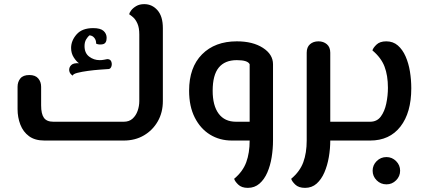

<svg xmlns="http://www.w3.org/2000/svg" viewBox="-20 -680 2075 929"><path d="M195 0Q149 0 120.5 -21Q92 -42 78.5 -77Q65 -112 65 -152V-260Q65 -284 78.5 -300.5Q92 -317 122 -317Q151 -317 165 -300.5Q179 -284 179 -260V-170Q179 -129 192.5 -110Q206 -91 238 -91H579Q605 -91 621.5 -106Q638 -121 646 -144Q654 -167 654 -191V-513Q654 -546 645 -566Q636 -586 624.5 -596Q613 -606 605 -611Q606 -618 614.5 -629.5Q623 -641 639 -650.5Q655 -660 678 -660Q716 -660 742 -630.5Q768 -601 768 -544V-191Q768 -136 743.5 -93Q719 -50 676.5 -25Q634 0 579 0ZM332 -314Q317 -323 315 -338Q313 -353 324 -364.5Q335 -376 362 -374Q350 -382 337 -402Q324 -422 324 -448Q324 -483 350.5 -513.5Q377 -544 431 -544Q466 -544 481 -530.5Q496 -517 496 -497Q496 -470 477.5 -466Q459 -462 445 -469Q446 -484 437 -496Q428 -508 413 -509Q406 -504 397.5 -490.5Q389 -477 389 -457Q389 -423 411.5 -406Q434 -389 462 -389Q474 -389 483.5 -391Q493 -393 499 -394Q514 -394 518.5 -382Q523 -370 519 -358.5Q515 -347 506 -346Q491 -345 463 -343Q435 -341 405.5 -337Q376 -333 354.5 -327.5Q333 -322 332 -314Z M1102 0Q1043 0 996.5 -28.5Q950 -57 922.5 -111Q895 -165 895 -241Q895 -354 957.5 -417Q1020 -480 1126 -480Q1203 -480 1252 -448.5Q1301 -417 1301 -369V0Q1301 40 1294.5 80.5Q1288 121 1273.5 154.5Q1259 188 1235.5 208.5Q1212 229 1179 229Q1149 229 1132.5 213Q1116 197 1113 185Q1155 150 1171.5 105Q1188 60 1188 0ZM1122 -91H1188V-369Q1179 -389 1126 -389Q1068 -389 1038.5 -353Q1009 -317 1009 -241Q1009 -169 1038 -130Q1067 -91 1122 -91Z M1456 229Q1425 229 1408.5 213Q1392 197 1389 185Q1431 150 1447.5 105Q1464 60 1464 0V-425Q1464 -452 1480 -466Q1496 -480 1521 -480Q1545 -480 1561.5 -466Q1578 -452 1578 -425V-91H1689Q1700 -91 1704.5 -79Q1709 -67 1709 -46Q1709 -25 1704.5 -12.5Q1700 0 1689 0H1578Q1578 40 1571 80.5Q1564 121 1549.5 154.5Q1535 188 1512 208.5Q1489 229 1456 229Z M1689 0Q1678 0 1673.5 -12.5Q1669 -25 1669 -46Q1669 -67 1673.5 -79Q1678 -91 1689 -91H1771Q1804 -91 1822.5 -116Q1841 -141 1849 -179Q1857 -217 1857 -255Q1857 -315 1840.5 -358Q1824 -401 1782 -436Q1785 -448 1801.5 -464Q1818 -480 1849 -480Q1882 -480 1905 -460Q1928 -440 1942.5 -407Q1957 -374 1963.5 -334Q1970 -294 1970 -253Q1970 -135 1917.5 -67.5Q1865 0 1771 0ZM1850 212Q1822 212 1802.5 192.5Q1783 173 1783 146Q1783 119 1802.5 99.5Q1822 80 1850 80Q1877 80 1896.5 99.5Q1916 119 1916 146Q1916 173 1896.5 192.5Q1877 212 1850 212Z"/></svg>

Font: El Messiri SemiBold
Style: Regular
Weight: 600
Designer: Mohamed Gaber
Foundry: Kief Type Foundry
Version: Version 2.020; ttfautohint (v1.8.3)